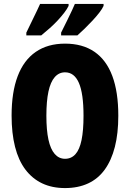

<svg xmlns="http://www.w3.org/2000/svg" viewBox="-20 -947 661 977"><path d="M582 -358Q582 -268 564.5 -199.5Q547 -131 513 -84Q479 -37 428 -13.5Q377 10 311 10Q245 10 194.5 -14Q144 -38 109 -84.5Q74 -131 56.5 -200Q39 -269 39 -359Q39 -478 70 -559.5Q101 -641 162 -683Q223 -725 311 -725Q400 -725 460.5 -683.5Q521 -642 551.5 -560.5Q582 -479 582 -358ZM216 -358Q216 -285 226.5 -236.5Q237 -188 258.5 -163.5Q280 -139 311 -139Q343 -139 364 -162.5Q385 -186 395 -234.5Q405 -283 405 -358Q405 -471 381.5 -525Q358 -579 311 -579Q280 -579 258.5 -554.5Q237 -530 226.5 -481Q216 -432 216 -358ZM507 -917Q501 -903 486 -883.5Q471 -864 451.5 -843Q432 -822 411.5 -802Q391 -782 374 -767H291V-781Q309 -817 323 -845.5Q337 -874 346.5 -894.5Q356 -915 361 -927H507ZM329 -917Q322 -902 307.5 -883Q293 -864 274 -843.5Q255 -823 233 -803.5Q211 -784 190 -767H114V-781Q132 -818 145.5 -846Q159 -874 169 -894.5Q179 -915 184 -927H329Z"/></svg>

Font: Noto Sans Khmer ExtraCondensed Black
Style: Regular
Weight: 900
Width: 2
Designer: Danh Hong and the Monotype Design Team
Foundry: Monotype Imaging Inc.
Version: Version 2.004